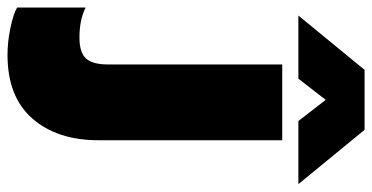

<svg xmlns="http://www.w3.org/2000/svg" viewBox="-254 -698 968 499"><g transform="rotate(90 229.5 -449.0)"><path d="M162 -913H318L459 -741H295L240 -812L185 -741H21ZM0 -10V-188Q32 -172 78 -172Q117 -172 132.5 -189Q148 -206 148 -246V-699H345V-222Q345 -114 288.5 -49.5Q232 15 123 15Q90 15 53.5 7.5Q17 0 0 -10Z"/></g></svg>

Font: Readiness ExtraBold
Style: Regular
Weight: 800
Designer: Katatrad Team
Foundry: CadsonDemak
Version: Version 1.00;January 16, 2020;FontCreator 12.0.0.2550 64-bit